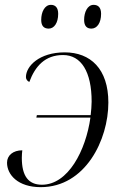

<svg xmlns="http://www.w3.org/2000/svg" viewBox="-20 -762 506 792"><path d="M357 -644C380 -644 397 -667 397 -705C397 -731 385 -742 366 -742C341 -742 327 -712 327 -680C327 -654 339 -644 357 -644ZM181 -644C203 -644 220 -667 220 -705C220 -731 208 -742 190 -742C164 -742 150 -712 150 -680C150 -654 162 -644 181 -644ZM130 -277H353C334 -141 261 0 153 0C97 0 70 -36 70 -111C70 -122 71 -134 72 -142C34 -142 9 -121 9 -91C9 -41 54 10 148 10C332 10 427 -185 427 -339C427 -478 353 -546 247 -546C142 -546 87 -489 87 -444C87 -435 93 -427 101 -424C125 -489 166 -535 240 -535C315 -535 358 -466 358 -343C358 -325 356 -306 354 -287H132Z"/></svg>

Font: Noto Serif Display Light
Style: Italic
Weight: 300
Italic angle: -12°
Designer: Monotype Design Team
Foundry: Monotype Imaging Inc.
Version: Version 2.009